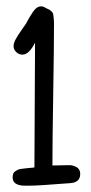

<svg xmlns="http://www.w3.org/2000/svg" viewBox="-20 -592 287 608"><path d="M200 -69Q209 -69 215 -66Q234 -60 234 -41Q234 -14 202 -12L188 -11Q102 -4 71 -4H60Q20 -4 20 -30Q20 -36 21.5 -41Q23 -46 27.5 -49Q32 -52 35.5 -54Q39 -56 46 -57Q53 -58 57.5 -58.5Q62 -59 71 -60Q80 -61 84 -61L89 -62Q89 -133 90 -266.5Q91 -400 91 -457Q72 -419 51 -419Q40 -419 31.5 -427Q23 -435 23 -446Q23 -455 29 -466.5Q35 -478 48 -496.5Q61 -515 63 -518Q63 -519 74 -538Q85 -557 93 -564.5Q101 -572 111 -572Q113 -572 119 -570Q122 -568 129.5 -564.5Q137 -561 138.5 -560Q140 -559 144 -555Q148 -551 148.5 -546.5Q149 -542 150 -534.5Q151 -527 151 -516Q151 -446 148.5 -293Q146 -140 146 -68Q155 -68 172 -68.5Q189 -69 200 -69Z"/></svg>

Font: Because We Build
Style: Regular
Weight: 400
Designer: Liz Wetzel, Aaron Williamson, Russ McMullin
Foundry: Red Hat
Version: Version 1.000